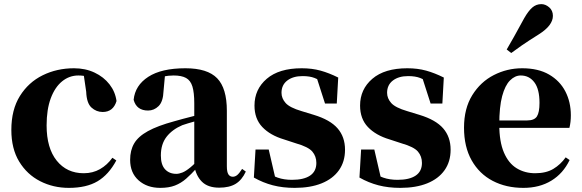

<svg xmlns="http://www.w3.org/2000/svg" viewBox="-20 -894 2821 931"><path d="M314 17Q238 17 174.5 -15.5Q111 -48 73 -110.5Q35 -173 35 -264Q35 -362 76.5 -428.5Q118 -495 187 -529Q256 -563 339 -563Q394 -563 438.5 -542Q483 -521 511 -485Q539 -449 545 -404Q529 -351 478 -351Q447 -351 423.5 -372.5Q400 -394 398 -449L384 -545L461 -499Q433 -514 409.5 -521Q386 -528 360 -528Q316 -528 281 -499.5Q246 -471 226 -417Q206 -363 206 -286Q206 -176 255 -115Q304 -54 386 -54Q430 -54 465 -74Q500 -94 525 -129L544 -116Q507 -47 453 -15Q399 17 314 17Z M757 17Q693 17 652 -19.5Q611 -56 611 -119Q611 -165 630.5 -198.5Q650 -232 697 -258Q744 -284 825 -306Q863 -317 914.5 -330Q966 -343 1006 -353V-327Q966 -317 926.5 -306Q887 -295 864 -287Q815 -266 787.5 -230.5Q760 -195 760 -140Q760 -95 780.5 -73Q801 -51 835 -51Q848 -51 864.5 -57.5Q881 -64 903.5 -82.5Q926 -101 957 -136L976 -80H935Q907 -49 882.5 -27.5Q858 -6 828.5 5.5Q799 17 757 17ZM1043 16Q988 16 959 -13Q930 -42 922 -91V-93V-393Q922 -445 913 -474.5Q904 -504 882 -516Q860 -528 822 -528Q798 -528 772 -523Q746 -518 708 -505L780 -529L773 -453Q771 -401 749 -379.5Q727 -358 698 -358Q642 -358 628 -410Q635 -480 699 -521.5Q763 -563 879 -563Q986 -563 1033 -514.5Q1080 -466 1080 -357V-88Q1080 -60 1087.5 -48.5Q1095 -37 1109 -37Q1120 -37 1130 -45Q1140 -53 1154 -75L1172 -62Q1153 -21 1122.5 -2.5Q1092 16 1043 16Z M1409 17Q1351 17 1303 4.5Q1255 -8 1211 -33L1219 -169H1283L1317 -22L1263 -29V-65Q1297 -43 1327 -32.5Q1357 -22 1396 -22Q1453 -22 1483.5 -42.5Q1514 -63 1514 -104Q1514 -136 1494.5 -159Q1475 -182 1415 -199L1357 -218Q1290 -238 1252 -278Q1214 -318 1214 -382Q1214 -461 1273.5 -512Q1333 -563 1443 -563Q1493 -563 1534.5 -551.5Q1576 -540 1620 -518L1613 -392H1556L1510 -535L1558 -517V-487Q1528 -507 1505 -516Q1482 -525 1447 -525Q1401 -525 1373 -503.5Q1345 -482 1345 -444Q1345 -417 1365 -394.5Q1385 -372 1443 -355L1502 -337Q1581 -313 1617 -271.5Q1653 -230 1653 -168Q1653 -110 1623.5 -68.5Q1594 -27 1539.5 -5Q1485 17 1409 17Z M1921 17Q1863 17 1815 4.5Q1767 -8 1723 -33L1731 -169H1795L1829 -22L1775 -29V-65Q1809 -43 1839 -32.5Q1869 -22 1908 -22Q1965 -22 1995.5 -42.5Q2026 -63 2026 -104Q2026 -136 2006.5 -159Q1987 -182 1927 -199L1869 -218Q1802 -238 1764 -278Q1726 -318 1726 -382Q1726 -461 1785.5 -512Q1845 -563 1955 -563Q2005 -563 2046.5 -551.5Q2088 -540 2132 -518L2125 -392H2068L2022 -535L2070 -517V-487Q2040 -507 2017 -516Q1994 -525 1959 -525Q1913 -525 1885 -503.5Q1857 -482 1857 -444Q1857 -417 1877 -394.5Q1897 -372 1955 -355L2014 -337Q2093 -313 2129 -271.5Q2165 -230 2165 -168Q2165 -110 2135.5 -68.5Q2106 -27 2051.5 -5Q1997 17 1921 17Z M2518 17Q2434 17 2369 -17Q2304 -51 2267 -116.5Q2230 -182 2230 -275Q2230 -368 2270 -432.5Q2310 -497 2374.5 -530Q2439 -563 2512 -563Q2590 -563 2642.5 -532.5Q2695 -502 2721.5 -450.5Q2748 -399 2748 -335Q2748 -301 2741 -274H2299V-310H2536Q2571 -310 2583.5 -329.5Q2596 -349 2596 -395Q2596 -462 2571 -495Q2546 -528 2505 -528Q2477 -528 2453 -504Q2429 -480 2415 -428Q2401 -376 2401 -290Q2401 -207 2423.5 -154.5Q2446 -102 2485.5 -78Q2525 -54 2575 -54Q2628 -54 2663 -75Q2698 -96 2723 -131L2742 -118Q2711 -53 2653.5 -18Q2596 17 2518 17ZM2437 -654Q2454 -683 2472.5 -716Q2491 -749 2522 -806Q2542 -841 2561 -857.5Q2580 -874 2605 -874Q2625 -874 2643 -858.5Q2661 -843 2661 -817Q2661 -794 2644 -771.5Q2627 -749 2592 -727Q2541 -695 2512 -675Q2483 -655 2459 -637Z"/></svg>

Font: Noto Serif TC ExtraLight Black
Style: Regular
Weight: 900
Version: Version 2.003-H1;hotconv 1.1.1;makeotfexe 2.6.0